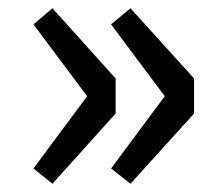

<svg xmlns="http://www.w3.org/2000/svg" viewBox="-20 -516 541 465"><path d="M107 -71 61 -108 191 -283 61 -457 107 -496 260 -326V-241ZM296 -71 249 -108 379 -283 249 -457 296 -496 450 -326V-241Z"/></svg>

Font: Noto Sans KR Thin Medium
Style: Regular
Weight: 500
Version: Version 2.004-H2;hotconv 1.0.118;makeotfexe 2.5.65603